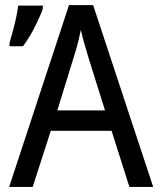

<svg xmlns="http://www.w3.org/2000/svg" viewBox="-20 -737 640 757"><path d="M490.2 0 419.9 -221.2H180.2L108.9 0H16.1L252 -716.8H347.2L584 0ZM394 -301.8 329.1 -508.8Q310.1 -569.3 298.8 -619.1Q289.1 -570.8 276.4 -529.8L206.1 -301.8ZM17.6 -567.9 32.2 -620.1Q46.9 -675.8 51.8 -714.8H148.9V-704.6Q148.9 -696.8 124.8 -646Q100.6 -595.2 70.8 -554.7H17.6Z"/></svg>

Font: Apple Sans Adjectives
Style: Regular
Weight: 400
Monospace: yes
Foundry: Apple Sans Adjectives
Version: Version 0.01